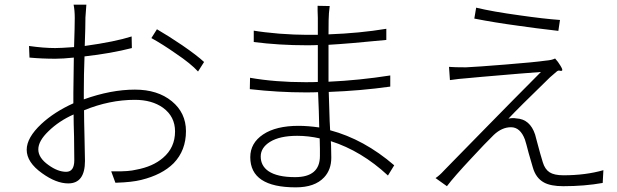

<svg xmlns="http://www.w3.org/2000/svg" viewBox="-20 -790 2659 827"><path d="M274 0Q222 0 161 -44Q95 -91 95 -145Q95 -197 158 -256Q214 -308 296 -345V-390Q296 -436 298 -542Q250 -537 219 -537Q160 -537 107 -542L105 -592Q168 -583 218 -583Q241 -583 296 -587Q298 -587 299 -587Q302 -677 302 -713Q302 -745 297 -770H352Q350 -750 348 -715Q348 -676 345 -592Q475 -610 547 -633L548 -583Q459 -560 344 -547Q341 -468 341 -394V-362Q458 -404 561 -404Q659 -404 720 -354Q781 -304 781 -225Q781 -142 728 -87Q678 -37 588 -15Q548 -5 481 -3Q478 -3 477 -3L459 -52Q464 -52 474 -52Q535 -51 566 -59Q638 -72 682 -110Q734 -154 734 -224Q734 -288 682 -326Q634 -360 561 -360Q452 -360 342 -315Q342 -276 344 -199Q346 -122 346 -97Q346 0 274 0ZM265 -50Q300 -50 300 -100Q300 -124 299 -200Q297 -264 297 -297Q234 -269 189 -225Q145 -183 145 -146.5Q145 -110 189 -79Q229 -50 265 -50ZM833 -482Q802 -516 738 -559Q681 -599 632 -626L656 -664Q706 -635 765 -595Q829 -551 859 -523Z M1254 17Q1058 17 1058 -113Q1058 -174 1113.5 -211Q1169 -248 1266 -248Q1306 -248 1355 -241Q1354 -306 1350 -393Q1332 -392 1296 -392Q1179 -392 1056 -406L1057 -455Q1165 -436 1296 -436Q1332 -436 1349 -437V-469V-596Q1333 -595 1301 -595Q1183 -595 1073 -609V-658Q1113 -651 1183 -645Q1251 -640 1301 -640Q1325 -640 1349 -640V-713Q1349 -721 1348 -744Q1348 -761 1348 -765L1400 -764V-763Q1396 -733 1395.5 -703Q1395 -673 1395 -642Q1530 -647 1644 -666V-618Q1483 -602 1395 -597V-533V-469V-438Q1527 -444 1661 -465V-417Q1533 -399 1396 -394Q1397 -351 1400 -268Q1401 -242 1402 -229Q1548 -190 1678 -78L1651 -34Q1537 -140 1405 -182Q1405 -176 1406 -165Q1407 -124 1407 -111Q1407 -59 1376 -26Q1336 17 1254 17ZM1251 -27Q1358 -27 1358 -118Q1358 -127 1358 -149Q1357 -178 1357 -194Q1308 -205 1260 -205Q1185 -205 1143 -179Q1103 -154 1103 -116Q1103 -76 1136 -53Q1174 -27 1251 -27Z M1905 12 1856 -23Q1873 -34 1892 -55Q1898 -61 1931 -95Q2020 -186 2077 -244Q2114 -281 2188 -357Q2283 -453 2310 -480Q2251 -476 2055 -459Q2005 -454 1990 -453Q1959 -451 1918 -445L1914 -502Q1935 -500 1987 -500Q2033 -502 2157 -512Q2283 -522 2332 -529Q2357 -531 2371 -538Q2384 -524 2394 -507Q2405 -489 2401 -486Q2399 -484 2393 -485Q2385 -488 2378 -482Q2362 -468 2356 -463Q2354 -461 2349 -457Q2209 -321 2170 -279Q2188 -283 2204 -280Q2263 -277 2285 -210Q2286 -204 2290 -191Q2309 -119 2318 -91Q2327 -61 2347 -48Q2367 -35 2407 -35Q2502 -35 2579 -57L2576 -2Q2498 12 2406 12Q2352 12 2323 -4Q2288 -23 2275 -69Q2270 -84 2257 -131Q2246 -174 2241 -189Q2221 -242 2181 -242Q2142 -242 2107 -209Q2070 -173 2010 -108Q1936 -29 1905 12ZM2385 -657Q2281 -669 2213 -679Q2109 -693 2023 -710L2031 -757Q2101 -740 2218 -724Q2322 -709 2392 -704Z"/></svg>

Font: GenSekiGothic TW L
Style: Regular
Weight: 300
Version: Version 1.501;PS 1;hotconv 16.6.51;makeotf.lib2.5.65220